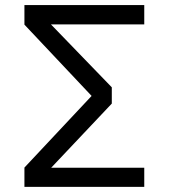

<svg xmlns="http://www.w3.org/2000/svg" viewBox="-20 -726 655 746"><path d="M414.4 -323.6 179 -74.4H540.5V0H74.9V-74.9L335.9 -353.3L74.9 -630.3V-706.2H540.5V-631.3H177.9L414.4 -386.7Z"/></svg>

Font: FiraCode Nerd Font
Style: Regular
Weight: 400
Designer: Carrois Corporate, Edenspiekermann AG, Nikita Prokopov
Foundry: Carrois Corporate, Edenspiekermann AG, Nikita Prokopov
Version: Version 6.002;Nerd Fonts 3.4.0